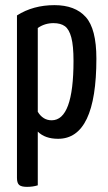

<svg xmlns="http://www.w3.org/2000/svg" viewBox="-20 -530 422 747"><path d="M192 -510Q272 -510 313.5 -464Q355 -418 355 -302Q355 10 206 10Q155 10 127 -18V191Q108 197 85 197Q63 197 54.5 189.5Q46 182 46 162V-470Q109 -510 192 -510ZM181 -62Q266 -62 266 -293Q266 -352 257.5 -384Q249 -416 232.5 -428Q216 -440 188 -440Q154 -440 127 -421V-95Q147 -62 181 -62Z"/></svg>

Font: Yanone Kaffeesatz
Style: Regular
Weight: 400
Designer: Yanone (Cyrillic: Daniel Pouzeot & Huerta Tipografica)
Foundry: Yanone
Version: Version 1.100;PS 001.100;hotconv 1.0.70;makeotf.lib2.5.58329